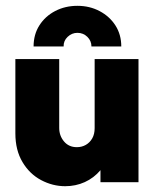

<svg xmlns="http://www.w3.org/2000/svg" viewBox="-20 -632 540 666"><path d="M206.2 13.9Q162.5 13.9 122.6 -7.3Q82.6 -28.5 58 -69.8Q33.3 -111.1 33.3 -169.4V-427.1H185.4V-188.2Q185.4 -161.1 202.1 -141.3Q218.8 -121.5 246.5 -121.5Q263.9 -121.5 277.8 -129.5Q291.7 -137.5 300 -152.1Q308.3 -166.7 308.3 -187.5V-427.1H460.4V0H328.5V-41.7Q305.6 -14.6 274 -0.3Q242.4 13.9 206.2 13.9ZM96.5 -470.8Q96.5 -512.5 116.7 -544.1Q136.8 -575.7 171.5 -593.8Q206.2 -611.8 248.6 -611.8Q291 -611.8 325.7 -593.4Q360.4 -575 380.6 -543.4Q400.7 -511.8 400.7 -470.8H297.2Q297.2 -490.3 283 -504.2Q268.7 -518.1 248.6 -518.1Q229.2 -518.1 214.6 -504.2Q200 -490.3 200.7 -470.8Z"/></svg>

Font: Afacad Flux ExtraBold
Style: Regular
Weight: 800
Designer: Kristian Moeller
Foundry: Dicotype
Version: Version 1.100